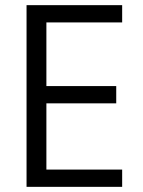

<svg xmlns="http://www.w3.org/2000/svg" viewBox="-20 -725 553 745"><path d="M83 0V-705H454V-638H160V-391H431V-324H160V-67H454V0Z"/></svg>

Font: Nunito Sans 10pt Condensed
Style: Regular
Weight: 400
Width: 3
Designer: Vernon Adams
Foundry: Vernon Adams
Version: Version 3.101;gftools[0.9.27]